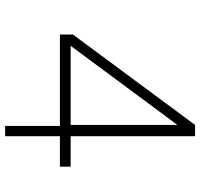

<svg xmlns="http://www.w3.org/2000/svg" viewBox="-36 -746 782 750"><g transform="rotate(90 355.0 -371.0)"><path d="M512 -742V-256H631V-214H512V0H472V-214H115V-265L468 -742ZM468 -256V-673L159 -256Z"/></g></svg>

Font: Morrison Thin
Style: Regular
Weight: 100
Designer: Pablo Impallari, Rodrigo Fuenzalida (Modified by Dan O. Williams)
Version: Version 0.03;June 6, 2019;FontCreator 11.5.0.2425 64-bit; tt